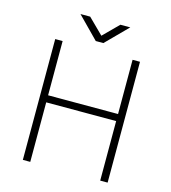

<svg xmlns="http://www.w3.org/2000/svg" viewBox="-123 -952 934 1050"><g transform="rotate(15 344.0 -427.0)"><path d="M104 -685H146V-378H542V-685H584V-1H542V-338H146V-1H104ZM257 -853 343 -768 428 -853H484L364 -732H321L202 -853Z"/></g></svg>

Font: Bellota Text Light
Style: Regular
Weight: 300
Designer: Kemie Guaida
Foundry: Kemie Guaida
Version: Version 4.001